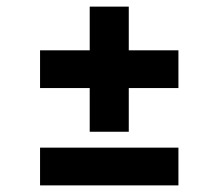

<svg xmlns="http://www.w3.org/2000/svg" viewBox="-20 -560 660 580"><path d="M251 -162V-294H101V-408H251V-540H369V-408H519V-294H369V-162ZM101 0V-114H519V0Z"/></svg>

Font: Space Grotesk
Style: Bold
Weight: 700
Designer: Florian Karsten
Foundry: Florian Karsten
Version: Version 2.000